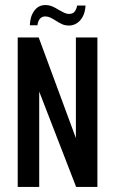

<svg xmlns="http://www.w3.org/2000/svg" viewBox="-20 -739 455 759"><path d="M50 0V-591H133L280 -193V-591H365V0H281L135 -377V0ZM253 -638Q238 -638 226.5 -643Q215 -648 201 -657Q192 -663 181 -668.5Q170 -674 158 -674Q146 -674 138 -665Q130 -656 128 -639H98Q99 -674 115.5 -696.5Q132 -719 159 -719Q174 -719 187 -713.5Q200 -708 212 -700Q223 -694 233 -689Q243 -684 253 -684Q268 -684 275 -693Q282 -702 285 -717H318Q317 -692 307.5 -674Q298 -656 283.5 -647Q269 -638 253 -638Z"/></svg>

Font: Alumni Sans SemiBold
Style: Regular
Weight: 600
Designer: Robert E. Leuschke
Foundry: Robert E. Leuschke
Version: Version 1.018